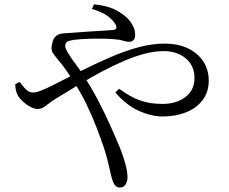

<svg xmlns="http://www.w3.org/2000/svg" viewBox="-20 -799 1040 873"><path d="M398.3 -758.1 407.5 -779.4Q467.8 -773.6 504.9 -754.1Q542.1 -734.6 562.3 -713.1Q577.2 -696.5 585.8 -678.2Q594.5 -659.9 594.5 -641.8Q594.5 -624.7 587.4 -616.9Q580.3 -609 566.8 -609Q554 -609 540.1 -613.8Q526.2 -618.6 506.1 -620Q486.3 -622.5 453 -623.1Q419.7 -623.7 383.6 -622.6Q347.5 -621.4 318.5 -618.2Q296.2 -615.1 286.5 -609.8Q276.7 -604.5 276.7 -589.9Q276.7 -577.9 291.6 -554.5Q306.4 -531.1 326.2 -504.5Q345.9 -477.8 360.2 -454.7Q396.6 -399 426.6 -341.4Q456.6 -283.7 481.3 -228.8Q506 -173.9 525.6 -126.3Q539.2 -93 549.4 -55.5Q559.7 -17.9 559.7 6.2Q559.7 26.6 550.7 40.2Q541.8 53.7 524.6 53.7Q513.2 53.7 504.7 45.3Q496.2 36.9 490.1 16.5Q484.9 1.3 476.8 -37.6Q468.7 -76.5 453.2 -125Q439.6 -165.7 420.4 -215.9Q401.2 -266.1 375.5 -320.2Q349.7 -374.2 316.3 -425.4Q293.4 -462.7 276.8 -485.4Q260.3 -508.1 245.9 -524.9Q232.4 -541.2 221 -557.1Q209.5 -572.9 217.4 -601.7Q221.3 -621 230.4 -630.8Q239.4 -640.6 251.1 -644.1Q262.8 -647.5 275.8 -647.9Q288.8 -648.3 299.9 -649.3Q342.1 -652.9 380.9 -655.3Q419.7 -657.7 450 -659.5Q480.4 -661.3 495.1 -662.6Q516.1 -665.2 505.9 -686.6Q496.8 -704.7 471.4 -724.5Q446 -744.3 398.3 -758.1ZM69.5 -426.4Q81.2 -409.6 96.4 -393.9Q111.5 -378.3 129.3 -378.3Q144.6 -378.3 166.5 -387Q188.3 -395.6 214.5 -408.6Q286.8 -446 355.2 -480Q423.5 -513.9 488 -541.5Q552.6 -569.1 612.9 -584.9Q673.2 -600.7 728.5 -600.7Q789.5 -600.7 834.3 -579.3Q879 -557.9 904.1 -519.9Q929.1 -481.8 929.1 -432.7Q929.1 -379.6 900.6 -342.9Q872.1 -306.2 824.6 -287.8Q777.1 -269.4 720.5 -269.4Q668.2 -269.4 611.1 -295.1Q554 -320.8 504.3 -378.7L521.8 -395.4Q572.5 -357.9 617.3 -342.2Q662 -326.5 718.2 -326.5Q782.7 -326.5 823.6 -358.1Q864.4 -389.7 864.4 -445.5Q864.4 -482.3 846.3 -509.4Q828.1 -536.6 796.3 -551.7Q764.6 -566.7 724.9 -566.7Q683.2 -566.7 636.7 -554.5Q590.3 -542.2 541.4 -521Q492.4 -499.8 442 -473Q391.6 -446.1 341.1 -415.5Q290.7 -385 241.5 -355Q217.2 -340.4 202.3 -328.7Q187.5 -317 176.5 -310.3Q165.6 -303.5 150.8 -303.5Q138.1 -303.5 120.6 -312Q103.2 -320.5 87.5 -334.2Q71.8 -347.8 63.4 -361Q56 -373.6 52.7 -386.7Q49.5 -399.7 49.4 -416.6Z"/></svg>

Font: Noto Serif JP
Style: Regular
Weight: 200
Designer: Ryoko NISHIZUKA 西塚涼子 (kana & ideographs); Frank Grießhammer (Latin, Greek & Cyrillic); Wenlong ZHANG 张文龙 (bopomofo); San
Foundry: Adobe
Version: Version 2.001;hotconv 1.1.0;makeotfexe 2.6.0